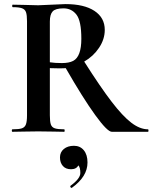

<svg xmlns="http://www.w3.org/2000/svg" viewBox="-20 -648 750 944"><path d="M339.8 -348.6Q379.9 -369.6 379.9 -457.3Q379.9 -544.9 356 -575.9Q332 -606.9 292.5 -606.9Q252.9 -606.9 239 -592Q225.1 -577.1 225.1 -542V-341.8Q249 -337.9 284.2 -337.9Q319.3 -337.9 339.8 -348.6ZM495.1 -501Q495.1 -455.1 467 -413.1Q439 -371.1 394 -345.2Q474.1 -219.2 528.6 -148.2Q583 -77.1 625.5 -44.7Q668 -12.2 708 -12.2Q710 -12.2 710 -6.1Q710 0 708 0H529.8Q507.8 0 448 -82.5Q388.2 -165 303.2 -313Q295.4 -312 268.1 -312Q240.7 -312 225.1 -313V-81.1Q225.1 -50.3 230 -36.1Q234.9 -22 249.5 -17.1Q264.2 -12.2 295.9 -12.2Q297.9 -12.2 297.9 -6.1Q297.9 0 295.9 0Q262.7 0 244.1 -1L168 -2L95.2 -1Q75.2 0 41 0Q38.1 0 38.1 -6.1Q38.1 -12.2 41 -12.2Q73.2 -12.2 87.6 -17.1Q102.1 -22 107.4 -36.4Q112.8 -50.8 112.8 -81.1V-543.9Q112.8 -573.7 107.9 -587.9Q103 -602.1 88.1 -607.4Q73.2 -612.8 42 -612.8Q40 -612.8 40 -618.9Q40 -625 42 -625L95.2 -624Q141.1 -622.1 168 -622.1L301.8 -627.9Q393.6 -627.9 444.3 -594.5Q495.1 -561 495.1 -501ZM410.2 150.9Q410.2 220.2 334 274.9L332 275.9Q328.1 275.9 326.2 271.5Q324.2 267.1 327.1 265.1Q375 230 375 202.6Q375 175.3 365.2 165Q355.5 184.1 329.3 184.1Q303.2 184.1 289.1 168Q274.9 151.9 274.9 126Q274.9 100.1 293.9 84.5Q313 68.8 343.5 68.8Q374 68.8 392.1 90.8Q410.2 112.8 410.2 150.9Z"/></svg>

Font: Cormorant-Bold
Style: Bold
Weight: 700
Designer: Christian Thalmann (Catharsis Fonts)
Version: Version 3.000